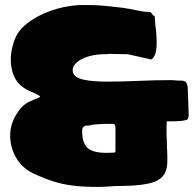

<svg xmlns="http://www.w3.org/2000/svg" viewBox="-20 -707 767 755"><path d="M363 28Q308 28 267.5 23Q227 18 190.5 6.5Q154 -5 109 -26Q68 -46 44.5 -85Q21 -124 20 -170Q19 -216 43 -255Q58 -279 70 -290Q82 -301 97 -308Q112 -315 135 -324L137 -326V-328H138Q137 -330 122 -337.5Q107 -345 98 -348L82 -356L69 -365Q34 -390 25 -442Q16 -494 38 -552Q51 -587 88 -616Q125 -645 177.5 -664Q230 -683 289 -687H335Q355 -687 381 -685Q407 -683 465 -676Q470 -675 476 -674Q482 -673 490 -672L520 -666Q547 -660 570 -660Q573 -660 574 -657Q575 -656 576 -655Q577 -654 578 -652Q582 -645 586 -645H588L590 -624Q590 -609 593 -592Q596 -567 596 -538Q596 -511 591 -496Q586 -481 575 -473L482 -494H468Q452 -494 438.5 -494.5Q425 -495 407 -495H403L402 -494Q360 -495 327.5 -485Q295 -475 278.5 -458.5Q262 -442 267 -422Q273 -401 309.5 -393.5Q346 -386 402 -386Q458 -386 524.5 -389Q591 -392 658 -392Q667 -391 674 -390.5Q681 -390 684 -390H697Q708 -388 711.5 -383.5Q715 -379 718 -367L722 -258V-255Q722 -236 711 -235Q696 -230 654 -230H636Q635 -222 635 -211.5Q635 -201 635 -179Q635 -162 636 -158Q636 -145 636.5 -130Q637 -115 638 -98V-73Q638 -41 626 -22Q614 -3 588 8Q569 15 536 19.5Q503 24 467 24Q436 24 412.5 26Q389 28 363 28ZM425 -106Q430 -107 432 -108Q434 -109 434 -114V-203Q434 -220 425 -220Q417 -220 412 -220Q407 -220 396 -220Q385 -220 358 -218Q343 -217 338 -215Q333 -213 318 -213Q302 -209 303 -191Q303 -139 330.5 -120.5Q358 -102 425 -107Z"/></svg>

Font: Sigmar
Style: Regular
Weight: 400
Designer: Vernon Adams
Foundry: Vernon Adams
Version: Version 1.000; ttfautohint (v1.8.4.7-5d5b);gftools[0.9.24]